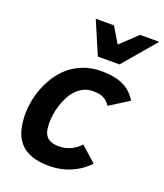

<svg xmlns="http://www.w3.org/2000/svg" viewBox="-143 -861 831 972"><g transform="rotate(20 273.0 -375.5)"><path d="M444.8 -73.2Q425.8 -52.2 402.3 -35.9Q378.9 -19.5 352.1 -8.1Q325.2 3.4 295.9 9.3Q266.6 15.1 235.8 15.1Q180.7 15.1 142.1 1.5Q103.5 -12.2 79.3 -38.8Q55.2 -65.4 44.2 -104.7Q33.2 -144 33.2 -194.8Q33.2 -223.1 39.6 -258.8Q45.9 -294.4 59.8 -331.3Q73.7 -368.2 96.2 -403.3Q118.7 -438.5 150.9 -465.8Q183.1 -493.2 226.1 -510Q269 -526.9 324.2 -526.9Q360.8 -526.9 389.9 -521.2Q418.9 -515.6 442.1 -504.4Q465.3 -493.2 482.9 -476.3Q500.5 -459.5 514.2 -437L410.2 -372.1Q396.5 -395 375.2 -406Q354 -417 317.9 -417Q289.1 -417 266.6 -405.8Q244.1 -394.5 226.8 -376Q209.5 -357.4 197.5 -333.5Q185.5 -309.6 177.7 -284.7Q169.9 -259.8 166.5 -235.4Q163.1 -210.9 163.1 -191.9Q163.1 -169.4 166.7 -151.4Q170.4 -133.3 180.2 -120.8Q189.9 -108.4 206.5 -101.8Q223.1 -95.2 249 -95.2Q282.2 -95.2 310.8 -108.4Q339.4 -121.6 362.8 -146ZM302.2 -766.1 353 -681.2 442.9 -766.1H545.9L396 -589.8H279.3L204.1 -766.1Z"/></g></svg>

Font: Clear Sans
Style: Bold Italic
Weight: 700
Italic angle: -12°
Foundry: Intel Corporation
Version: Version 1.00